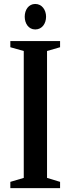

<svg xmlns="http://www.w3.org/2000/svg" viewBox="-20 -974 364 994"><path d="M162.5 -821.5C198.5 -821.5 218.5 -853 218.5 -887.5C218.5 -923 197 -953.5 162.5 -953.5C128 -953.5 108 -923 108 -887.5C108 -853 127.5 -821.5 162.5 -821.5ZM33.5 0H291V-32.5L223.5 -53V-710L291 -729.5V-761.5H33.5V-729.5L103 -710V-53L33.5 -32.5Z"/></svg>

Font: Libre Caslon Condensed SemiBold
Style: Regular
Weight: 600
Designer: Pablo Impallari, Rodrigo Fuenzalida, Katja Schimmel, Ertekin Erdin
Foundry: Pablo Impallari, Rodrigo Fuenzalida
Version: Version 2.000;gftools[0.9.33]